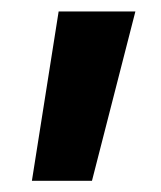

<svg xmlns="http://www.w3.org/2000/svg" viewBox="-20 -720 280 334"><path d="M35.5 -405.5 82 -700H215.5L140 -405.5Z"/></svg>

Font: Geologica SemiBold
Style: Regular
Weight: 600
Designer: Sindre Bremnes, Frode Helland
Foundry: Monokrom Skriftforlag AS
Version: Version 1.010;gftools[0.9.28]